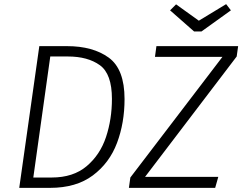

<svg xmlns="http://www.w3.org/2000/svg" viewBox="-20 -908 1171 928"><path d="M582 -429Q582 -314 545.5 -217Q509 -120 428.5 -60Q348 0 222 0H73L170 -685H304Q429 -685 505.5 -629.5Q582 -574 582 -429ZM223 -635 141 -50H230Q334 -50 399 -105Q464 -160 492.5 -246Q521 -332 521 -430Q521 -551 462.5 -593Q404 -635 308 -635ZM610 -50 1055 -633H729L736 -685H1131L1124 -635L681 -53H1035L1020 0H603ZM1096 -858 954 -756H918L802 -858L831 -887L941 -808L1073 -888Z"/></svg>

Font: FiraGO Light
Style: Italic
Weight: 300
Italic angle: -8°
Designer: bBox Type GmbH
Foundry: bBox Type GmbH
Version: Version 1.001